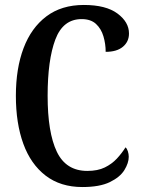

<svg xmlns="http://www.w3.org/2000/svg" viewBox="-20 -744 571 774"><path d="M312 10Q224 10 164 -36Q104 -82 74 -164.5Q44 -247 44 -358Q44 -468 75 -550Q106 -632 167 -678Q228 -724 318 -724Q407 -724 453.5 -689.5Q500 -655 500 -609Q500 -576 475.5 -555.5Q451 -535 406 -535Q406 -567 397 -597.5Q388 -628 367 -647.5Q346 -667 309 -667Q234 -667 203 -584.5Q172 -502 172 -358Q172 -210 209 -132.5Q246 -55 332 -55Q374 -55 402.5 -69Q431 -83 451 -104.5Q471 -126 486 -150Q492 -145 495.5 -134Q499 -123 499 -112Q499 -87 481.5 -58.5Q464 -30 423 -10Q382 10 312 10Z"/></svg>

Font: Noto Serif Georgian ExtraCondensed SemiBold
Style: Regular
Weight: 600
Width: 2
Designer: Monotype Design Team, Akaki Razmadze
Foundry: Google LLC
Version: Version 2.003; ttfautohint (v1.8.4.7-5d5b)